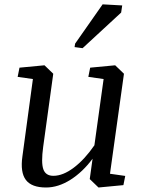

<svg xmlns="http://www.w3.org/2000/svg" viewBox="-20 -835 657 866"><path d="M386.7 -529.8 499.5 -540.5 539.1 -502.4 476.1 -51.3 544.9 -41.5 536.6 0 424.3 10.7 384.8 -27.3 397.5 -119.1Q353 -59.1 297.9 -24.2Q242.7 10.7 187.5 10.7Q122.6 10.7 96.7 -23.4Q70.8 -57.6 81.1 -129.9L128.4 -478.5L59.6 -488.3L67.9 -529.8L180.7 -540.5L220.2 -502.4L174.8 -172.9Q165 -101.1 175.5 -71.5Q186 -42 220.7 -42Q264.2 -42 313 -78.9Q361.8 -115.7 405.8 -179.7L447.3 -478.5L378.4 -488.3ZM318.8 -638.2 442.9 -815.4 531.2 -810.5 526.4 -778.3 352.5 -617.7 316.4 -622.6Z"/></svg>

Font: Noticia Text
Style: Italic
Weight: 400
Italic angle: -8°
Designer: JM Sole
Foundry: JM Sole
Version: Version 1.003